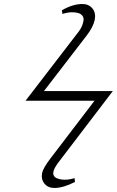

<svg xmlns="http://www.w3.org/2000/svg" viewBox="-20 -787 580 953"><path d="M250 146Q218.3 146 200.7 124.5Q183.1 103 189 71.8Q194.8 45.9 230 0L449.2 -287.1H106.9L371.1 -630.9Q388.7 -653.8 394 -682.1Q397.5 -698.7 388.9 -709Q380.4 -719.2 367.2 -722.7Q354 -726.1 336.9 -726.1Q316.9 -726.1 290 -717.8L287.1 -735.8Q340.8 -767.1 389.2 -767.1Q420.4 -767.1 438.7 -745.1Q457 -723.1 450.2 -688Q442.4 -652.8 411.1 -611.8L198.2 -335H540L270 19Q248 48.3 245.1 65.9Q242.7 77.6 247.8 85.9Q252.9 94.2 263.2 98.1Q273.4 102.1 282.5 103.5Q291.5 105 300.8 105Q324.7 105 350.1 97.2L352.1 116.2Q293.5 146 250 146Z"/></svg>

Font: Linux Libertine G
Style: Italic
Weight: 400
Italic angle: -12°
Designer: Philipp H. Poll
Foundry: Philipp H. Poll
Version: Version 5.1.3